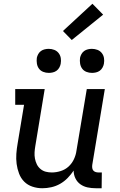

<svg xmlns="http://www.w3.org/2000/svg" viewBox="-20 -994 640 1022"><path d="M205 8Q178 8 152.5 -0.5Q127 -9 109 -27Q91 -45 81.5 -70Q72 -95 68.5 -121.5Q65 -148 67 -175.5Q69 -203 74 -231L108 -436H61V-520H218L168 -217Q165 -200 164 -183Q163 -166 166 -150Q169 -134 176 -119.5Q183 -105 195.5 -94.5Q208 -84 223.5 -80Q239 -76 256 -76Q279 -76 303 -83.5Q327 -91 345 -107.5Q363 -124 373.5 -146.5Q384 -169 387 -192L442 -520H538L471 -116Q470 -108 471 -100Q472 -92 476.5 -86.5Q481 -81 488.5 -78.5Q496 -76 504 -76H522L521 8H490Q467 8 446 3.5Q425 -1 408 -13Q391 -25 381.5 -44.5Q372 -64 372 -86Q358 -65 340 -46.5Q322 -28 300 -15.5Q278 -3 253.5 2.5Q229 8 205 8ZM470 -606Q454 -606 440 -611.5Q426 -617 417.5 -628.5Q409 -640 406.5 -655Q404 -670 406 -686Q408 -696 413.5 -706Q419 -716 428 -722.5Q437 -729 448 -731.5Q459 -734 469 -734Q485 -734 499 -728.5Q513 -723 522 -711.5Q531 -700 533.5 -685Q536 -670 533 -654Q531 -644 525.5 -634Q520 -624 511 -617.5Q502 -611 491 -608.5Q480 -606 470 -606ZM240 -606Q224 -606 210 -611.5Q196 -617 187.5 -628.5Q179 -640 176.5 -655Q174 -670 176 -686Q178 -696 183.5 -706Q189 -716 198 -722.5Q207 -729 218 -731.5Q229 -734 239 -734Q255 -734 269 -728.5Q283 -723 292 -711.5Q301 -700 303.5 -685Q306 -670 303 -654Q301 -644 295.5 -634Q290 -624 281 -617.5Q272 -611 261 -608.5Q250 -606 240 -606ZM362 -781 315 -829 472 -974 529 -916Z"/></svg>

Font: Iosevka Etoile Medium
Style: Italic
Weight: 500
Italic angle: -9°
Designer: Belleve Invis
Foundry: Belleve Invis
Version: Version 22.1.2; ttfautohint (v1.8.4)